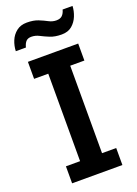

<svg xmlns="http://www.w3.org/2000/svg" viewBox="-165 -951 729 1019"><g transform="rotate(-20 200.0 -442.0)"><path d="M58 0V-96H138V-590H58V-686H342V-590H262V-96H342V0ZM17 -761Q18 -791 29.5 -819Q41 -847 64.5 -865.5Q88 -884 123 -884Q161 -884 187 -873.5Q213 -863 233.5 -852Q254 -841 276 -841Q298 -841 309.5 -852.5Q321 -864 326 -884H382Q381 -856 369.5 -827.5Q358 -799 335.5 -780Q313 -761 277 -761Q239 -761 212 -772Q185 -783 164 -794Q143 -805 120 -805Q101 -805 90.5 -794.5Q80 -784 74 -761Z"/></g></svg>

Font: Chivo Medium
Style: Regular
Weight: 500
Designer: Hector Gatti
Foundry: Omnibus-Type
Version: Version 2.002